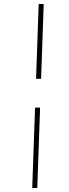

<svg xmlns="http://www.w3.org/2000/svg" viewBox="-20 -823 343 953"><path d="M159 -432 172 -803H197L184 -432ZM140 110 154 -289H179L165 110Z"/></svg>

Font: Literata 72pt Light
Style: Italic
Weight: 300
Italic angle: -2°
Designer: Latin by Veronika Burian and Jose Scaglione. Greek by Irene Vlachou. Cyrillic by Vera Evstafieva
Foundry: TypeTogether
Version: Version 3.002